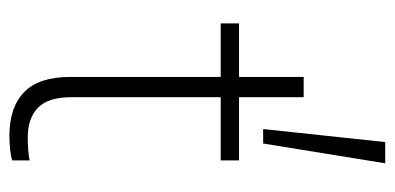

<svg xmlns="http://www.w3.org/2000/svg" viewBox="-230 -582 819 398"><g transform="rotate(90 179.0 -383.5)"><path d="M262 6Q203 6 171.5 -24.5Q140 -55 140 -120V-432H29V-470H140V-604H182V-470H313V-432H182V-122Q182 -75 203.5 -53.5Q225 -32 266 -32Q278 -32 291.5 -33Q305 -34 313 -36V0Q305 3 290.5 4.5Q276 6 262 6ZM248 -520 275 -773H319L278 -520Z"/></g></svg>

Font: Gantari ExtraLight
Style: Regular
Weight: 250
Designer: Anugrah Pasau
Foundry: Lafontype
Version: Version 1.000